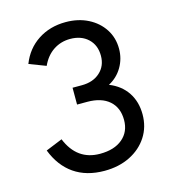

<svg xmlns="http://www.w3.org/2000/svg" viewBox="-108 -802 818 904"><g transform="rotate(-15 301.0 -350.0)"><path d="M291 12Q203.5 12 143.2 -29.5Q83 -71 52 -151L133 -184Q179 -71 291 -71Q361 -71 401 -104.8Q441 -138.5 441 -196Q441 -256 402.8 -289.5Q364.5 -323 296 -323H246V-405H291Q346.5 -405 380.2 -435.8Q414 -466.5 414 -516Q414 -568 381 -599Q348 -630 294 -630Q248.5 -630 212.2 -606Q176 -582 155 -536L74 -567Q100.5 -635.5 158.8 -673.8Q217 -712 294 -712Q355 -712 402.8 -687.8Q450.5 -663.5 477.8 -621.5Q505 -579.5 505 -526Q505 -477.5 481 -436.8Q457 -396 415 -374Q471.5 -351.5 501.8 -306Q532 -260.5 532 -199Q532 -137.5 501.2 -90Q470.5 -42.5 416 -15.2Q361.5 12 291 12Z"/></g></svg>

Font: Overpass
Style: Regular
Weight: 400
Designer: Delve Withrington, Dave Bailey, Thomas Jockin
Foundry: Delve Fonts LLC
Version: Version 4.000